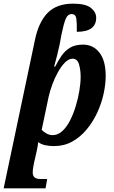

<svg xmlns="http://www.w3.org/2000/svg" viewBox="-56 -790 622 1050"><path d="M135 -571Q155 -669 204.5 -719.5Q254 -770 344 -770Q412 -770 441 -747Q470 -724 470 -693Q470 -616 364 -616Q365 -662 361.5 -687.5Q358 -713 336 -713Q314 -713 303 -686Q292 -659 280 -600L270 -546Q265 -521 256 -486Q247 -451 240 -426H246Q261 -456 279.5 -483.5Q298 -511 326 -528.5Q354 -546 398 -546Q454 -546 488 -502Q522 -458 522 -375Q522 -329 510.5 -276.5Q499 -224 475.5 -173.5Q452 -123 417.5 -81.5Q383 -40 338.5 -15.5Q294 9 239 9Q214 9 191 4Q168 -1 153 -13Q152 -5 150 9Q148 23 145 35L130 101Q128 110 125.5 125.5Q123 141 123 154Q123 189 165 189H202L193 240H-36ZM232 -51Q260 -51 284 -72.5Q308 -94 326.5 -130Q345 -166 358 -208.5Q371 -251 378 -293.5Q385 -336 385 -370Q385 -408 376 -438.5Q367 -469 341 -469Q320 -469 299.5 -448.5Q279 -428 261 -395.5Q243 -363 230 -327.5Q217 -292 210 -261L172 -80Q180 -71 196.5 -61Q213 -51 232 -51Z"/></svg>

Font: Noto Serif Condensed
Style: Bold Italic
Weight: 700
Width: 3
Italic angle: -12°
Designer: Monotype Design Team
Foundry: Monotype Imaging Inc.
Version: Version 2.014